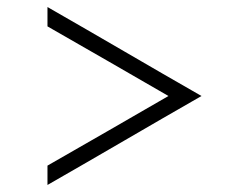

<svg xmlns="http://www.w3.org/2000/svg" viewBox="-20 -511 690 546"><path d="M115 15V-40Q202 -90 287.5 -139Q373 -188 459 -238Q373 -288 287.5 -337Q202 -386 115 -436V-491Q225 -428 334 -364.5Q443 -301 553 -238Q443 -175 334 -111.5Q225 -48 115 15Z"/></svg>

Font: Josefin Slab
Style: Regular
Weight: 400
Designer: Santiago Orozco
Foundry: Typemade
Version: Version 1.000